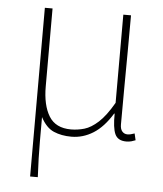

<svg xmlns="http://www.w3.org/2000/svg" viewBox="-49 -522 635 746"><g transform="rotate(5 268.0 -149.0)"><path d="M96 180V-478H126V-174Q126 -101 152 -58.5Q178 -16 238 -16Q264 -16 290 -23.5Q316 -31 344 -56.5Q372 -82 402 -134V-478H432Q432 -406 431.5 -335.5Q431 -265 430.5 -194.5Q430 -124 430 -52Q430 -34 438 -25Q446 -16 458 -16Q465 -16 471 -17.5Q477 -19 486 -22L492 4Q485 7 476 9.5Q467 12 456 12Q423 12 412 -12.5Q401 -37 402 -92H400Q367 -38 327 -13Q287 12 242 12Q203 12 173 -1Q143 -14 122 -54Q122 3 122 39.5Q122 76 123 107.5Q124 139 126 180Z"/></g></svg>

Font: Source Sans 3 Variable
Style: Regular
Weight: 200
Designer: Paul D. Hunt
Foundry: Adobe Systems Incorporated
Version: Version 3.026